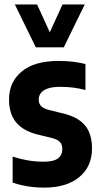

<svg xmlns="http://www.w3.org/2000/svg" viewBox="-20 -828 447 858"><path d="M178.3 10.4Q140.5 10.4 105.1 4.9Q69.6 -0.6 36.5 -12.1V-128.2Q69.1 -117.4 104 -111.4Q138.9 -105.4 175.4 -105.4Q219.9 -105.4 239.2 -120.3Q258.5 -135.2 258.5 -160.9Q258.5 -182.6 247.7 -193.6Q236.9 -204.6 215.2 -210.4L145.4 -227.6Q84.2 -242.9 52.3 -280.9Q20.4 -318.9 20.4 -384Q20.4 -461.3 77 -508.5Q133.5 -555.7 242.4 -555.7Q276.7 -555.7 306.3 -552.1Q335.9 -548.5 361.9 -541.9V-425.8Q334.5 -433.1 307.7 -436.5Q280.9 -439.9 250.1 -439.9Q213.2 -439.9 192 -432Q170.8 -424.1 161.9 -411.4Q153 -398.6 153 -383.9Q153 -364.7 163.6 -354Q174.3 -343.3 196.1 -337.3L266 -320.1Q329.2 -304.3 360.1 -267.4Q391.1 -230.5 391.1 -164.3Q391.1 -83.2 333.9 -36.4Q276.8 10.4 178.3 10.4ZM140 -616.6 46.4 -808H145.8L211.5 -664H193.6L259.3 -808H358.7L265.1 -616.6Z"/></svg>

Font: Encode Sans Condensed Thin
Style: Regular
Weight: 100
Width: 3
Designer: Multiple Designers
Foundry: Impallari Type
Version: Version 3.002